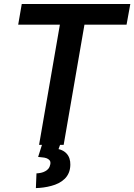

<svg xmlns="http://www.w3.org/2000/svg" viewBox="-20 -731 678 969"><path d="M618.7 -606.4 637.7 -710.9H89.8L71.8 -606.4H282.2L177.2 0H301.3L406.2 -606.4ZM285.6 -6.8 193.8 -6.3 172.4 61Q181.2 62.5 192.9 63.2Q204.6 64 214.4 67.4Q224.1 70.8 230.2 77.9Q236.3 85 233.9 98.1Q231.4 111.3 224.6 119.9Q217.8 128.4 208 133.3Q198.2 138.7 186.8 141.1Q175.3 143.6 164.1 144L161.1 218.3Q179.7 217.8 199.7 215.1Q219.7 212.4 239.3 207Q258.3 202.1 275.6 193.4Q293 184.6 306.6 171.4Q319.3 159.2 326.9 141.6Q334.5 124 335 101.1Q335.4 84 330.8 69.6Q326.2 55.2 316.4 44.4Q309.1 36.1 298.8 30.3Q288.6 24.4 275.4 21.5Z"/></svg>

Font: Roboto Mono SemiBold
Style: Italic
Weight: 600
Italic angle: -10°
Monospace: yes
Designer: Google
Version: Version 3.000